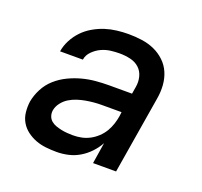

<svg xmlns="http://www.w3.org/2000/svg" viewBox="-99 -640 798 760"><g transform="rotate(20 300.0 -260.0)"><path d="M211 8Q188 8 165.5 5.5Q143 3 123 -4.5Q103 -12 85.5 -25Q68 -38 57 -56.5Q46 -75 43.5 -97.5Q41 -120 44 -143Q49 -171 63 -198Q77 -225 99.5 -245Q122 -265 149 -278Q176 -291 204 -298.5Q232 -306 260.5 -308.5Q289 -311 316 -311H413L418 -341Q422 -363 416.5 -384.5Q411 -406 395.5 -420Q380 -434 358 -439Q336 -444 313 -444Q294 -444 274.5 -441.5Q255 -439 236.5 -430.5Q218 -422 202.5 -406.5Q187 -391 184 -371H88Q92 -396 104 -419Q116 -442 134 -461Q152 -480 175.5 -493.5Q199 -507 222.5 -514.5Q246 -522 271 -525Q296 -528 320 -528Q349 -528 377 -524Q405 -520 429.5 -509Q454 -498 473.5 -479.5Q493 -461 503.5 -436.5Q514 -412 516 -384Q518 -356 513 -327L459 0H362L376 -89Q364 -67 346 -48Q328 -29 306 -16Q284 -3 259.5 2.5Q235 8 211 8ZM249 -76Q267 -76 284.5 -79.5Q302 -83 318.5 -91.5Q335 -100 349.5 -113.5Q364 -127 373.5 -143Q383 -159 388.5 -176Q394 -193 397 -211L399 -228H316Q299 -228 282.5 -226.5Q266 -225 249 -222Q232 -219 215 -213.5Q198 -208 182.5 -198.5Q167 -189 155.5 -174Q144 -159 141 -142Q139 -129 143 -117.5Q147 -106 156 -98.5Q165 -91 176.5 -87Q188 -83 200 -80.5Q212 -78 224.5 -77Q237 -76 249 -76Z"/></g></svg>

Font: Iosevka Aile Medium Oblique
Style: Regular
Weight: 500
Italic angle: -9°
Designer: Belleve Invis
Foundry: Belleve Invis
Version: Version 31.1.0; ttfautohint (v1.8.4)